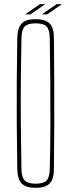

<svg xmlns="http://www.w3.org/2000/svg" viewBox="-20 -897 340 922"><path d="M151 5Q104 5 84 -16Q64 -37 63 -85Q61 -198 60.5 -299Q60 -400 60.5 -501Q61 -602 63 -714Q64 -763 84 -784Q104 -805 151 -805Q198 -805 218.5 -784Q239 -763 239 -714Q240 -602 240.5 -501Q241 -400 240.5 -299Q240 -198 239 -85Q239 -37 218.5 -16Q198 5 151 5ZM151 -15Q189 -15 203.5 -30Q218 -45 219 -85Q222 -200 222 -301.5Q222 -403 221.5 -503.5Q221 -604 219 -714Q218 -755 203.5 -770Q189 -785 151 -785Q114 -785 99 -770Q84 -755 83 -714Q81 -604 80 -503.5Q79 -403 80 -301.5Q81 -200 83 -85Q84 -45 99 -30Q114 -15 151 -15ZM206 -828H182V-829L252 -877H276V-876ZM102 -828V-829L172 -877H196V-876L126 -828Z"/></svg>

Font: Big Shoulders Display Thin
Style: Regular
Weight: 100
Designer: Patric King
Foundry: XO Type Co
Version: Version 1.000; ttfautohint (v1.8.2)